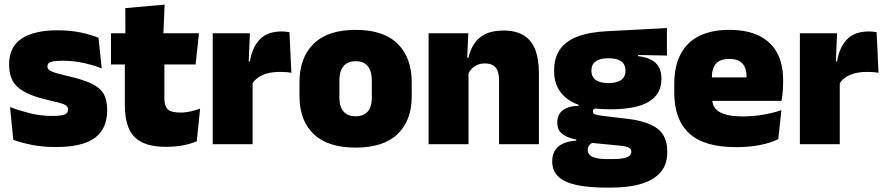

<svg xmlns="http://www.w3.org/2000/svg" viewBox="-20 -640 3928 852"><path d="M228.5 12.5Q170 12.5 122 3Q74 -6.5 39 -19.5L24.5 -165Q63.5 -150 111.2 -137.8Q159 -125.5 213 -125.5Q252.5 -125.5 267.2 -132Q282 -138.5 282 -153V-154Q282 -165 273.5 -171.5Q265 -178 243.8 -183.8Q222.5 -189.5 185 -198Q123.5 -212.5 87.5 -232.8Q51.5 -253 36 -282Q20.5 -311 20.5 -351V-355Q20.5 -431 75.2 -468.2Q130 -505.5 235 -505.5Q291.5 -505.5 338.2 -495.8Q385 -486 417 -472L431.5 -336.5Q395 -351 350 -360.8Q305 -370.5 258 -370.5Q231 -370.5 216.2 -367.8Q201.5 -365 196 -359.5Q190.5 -354 190.5 -346V-345Q190.5 -336 197.5 -329.8Q204.5 -323.5 224 -317.5Q243.5 -311.5 281 -302.5Q342.5 -288.5 381 -271.5Q419.5 -254.5 437.5 -227.2Q455.5 -200 455.5 -153.5V-150.5Q455.5 -67.5 400 -27.5Q344.5 12.5 228.5 12.5Z M717.5 11.5Q649 11.5 608.8 -9.2Q568.5 -30 551.2 -71Q534 -112 534 -172V-436H709.5V-202Q709.5 -170 724 -155.2Q738.5 -140.5 781 -140.5Q804 -140.5 826.8 -145.8Q849.5 -151 868 -158L853 -13Q827 -2 793 4.8Q759 11.5 717.5 11.5ZM472.5 -354V-492.5H863L848 -354ZM536.5 -480.5 536 -604 710.5 -619.5 704.5 -480.5Z M1098.5 -267.5 1047.5 -367.5H1089Q1099 -430 1133 -465.2Q1167 -500.5 1230.5 -500.5Q1240 -500.5 1248.2 -499.5Q1256.5 -498.5 1264.5 -497L1273 -317Q1263 -319 1249.2 -320Q1235.5 -321 1222.5 -321Q1175.5 -321 1144.5 -306.8Q1113.5 -292.5 1098.5 -267.5ZM924 0V-492.5H1089L1082 -329.5H1101V0Z M1558 15Q1434.5 15 1371.8 -45.2Q1309 -105.5 1309 -212.5V-275Q1309 -384.5 1372 -446Q1435 -507.5 1558 -507.5Q1681.5 -507.5 1744.2 -446Q1807 -384.5 1807 -275V-212.5Q1807 -105.5 1744.5 -45.2Q1682 15 1558 15ZM1558 -124Q1593.5 -124 1611.8 -145.2Q1630 -166.5 1630 -206V-282Q1630 -324.5 1611.8 -346.5Q1593.5 -368.5 1558 -368.5Q1523 -368.5 1504.5 -346.5Q1486 -324.5 1486 -282V-206Q1486 -166.5 1504.5 -145.2Q1523 -124 1558 -124Z M2194.5 0V-283Q2194.5 -306.5 2188.8 -323.5Q2183 -340.5 2169 -349.5Q2155 -358.5 2131 -358.5Q2112.5 -358.5 2098 -352Q2083.5 -345.5 2073.2 -334.8Q2063 -324 2057 -310.5L2030 -383.5H2058.5Q2066 -418 2083.8 -445.2Q2101.5 -472.5 2133.2 -488.5Q2165 -504.5 2214.5 -504.5Q2268.5 -504.5 2303.2 -483.5Q2338 -462.5 2354.8 -420.2Q2371.5 -378 2371.5 -313.5V0ZM1882 0V-492.5H2058L2052.5 -366L2059 -348V0Z M2686.5 -155Q2561.5 -155 2500.2 -199.2Q2439 -243.5 2439 -322V-328Q2439 -383 2464.2 -420Q2489.5 -457 2541.5 -477.2Q2593.5 -497.5 2673.5 -501.5L2939.5 -515.5V-393.5L2811.5 -396V-391Q2847 -386.5 2870 -374.5Q2893 -362.5 2904 -342Q2915 -321.5 2915 -291.5V-288.5Q2915 -223.5 2860 -189.2Q2805 -155 2686.5 -155ZM2677.5 66H2694Q2727 66 2746 62.2Q2765 58.5 2773.2 51.2Q2781.5 44 2781.5 34V33Q2781.5 19 2768.2 13.8Q2755 8.5 2732 6.5L2585 -8L2622.5 -10.5Q2612 -8.5 2604.2 -3.8Q2596.5 1 2592.2 8.2Q2588 15.5 2588 25.5V26.5Q2588 38.5 2596.8 47.5Q2605.5 56.5 2625.2 61.2Q2645 66 2677.5 66ZM2669.5 192.5Q2592.5 192.5 2539 181Q2485.5 169.5 2458 144Q2430.5 118.5 2430.5 77V75Q2430.5 46.5 2443 27Q2455.5 7.5 2479.5 -3.2Q2503.5 -14 2537 -16V-21Q2497.5 -28 2475.2 -45.5Q2453 -63 2453 -96V-97Q2453 -121 2464.2 -137Q2475.5 -153 2496.8 -161.5Q2518 -170 2548 -170.5V-190L2665.5 -160H2634Q2622 -160 2616.5 -156.5Q2611 -153 2611 -146V-145.5Q2611 -136 2620.5 -132.5Q2630 -129 2650.5 -126.5L2766 -112.5Q2854 -102 2897.5 -69.2Q2941 -36.5 2941 33V36.5Q2941 89.5 2911.8 124Q2882.5 158.5 2826.5 175.5Q2770.5 192.5 2690 192.5ZM2680 -271.5Q2706 -271.5 2722.5 -277.8Q2739 -284 2747.2 -296Q2755.5 -308 2755.5 -325V-328Q2755.5 -345 2747.2 -357Q2739 -369 2722.5 -375.2Q2706 -381.5 2680 -381.5Q2654.5 -381.5 2637.8 -375.2Q2621 -369 2612.8 -357.2Q2604.5 -345.5 2604.5 -328V-325Q2604.5 -308 2612.8 -296Q2621 -284 2637.8 -277.8Q2654.5 -271.5 2680 -271.5Z M3246 13Q3104.5 13 3038.2 -48.5Q2972 -110 2972 -228.5V-267Q2972 -384.5 3034.2 -446Q3096.5 -507.5 3216 -507.5Q3295.5 -507.5 3348.5 -481.2Q3401.5 -455 3428.2 -405.8Q3455 -356.5 3455 -287V-271.5Q3455 -251.5 3453.2 -230.8Q3451.5 -210 3448 -192.5H3289.5Q3291.5 -223 3292.2 -250Q3293 -277 3293 -298.5Q3293 -324.5 3285 -342.2Q3277 -360 3260 -369.2Q3243 -378.5 3216 -378.5Q3175.5 -378.5 3157.2 -357.5Q3139 -336.5 3139 -298V-253.5L3140 -234.5V-203.5Q3140 -188 3145.5 -173.5Q3151 -159 3165.8 -147.8Q3180.5 -136.5 3207.8 -130Q3235 -123.5 3278.5 -123.5Q3323 -123.5 3365.5 -130.8Q3408 -138 3447.5 -151L3433.5 -22.5Q3399 -5.5 3351.2 3.8Q3303.5 13 3246 13ZM3065.5 -192.5V-296.5H3412.5V-192.5Z M3704 -267.5 3653 -367.5H3694.5Q3704.5 -430 3738.5 -465.2Q3772.5 -500.5 3836 -500.5Q3845.5 -500.5 3853.8 -499.5Q3862 -498.5 3870 -497L3878.5 -317Q3868.5 -319 3854.8 -320Q3841 -321 3828 -321Q3781 -321 3750 -306.8Q3719 -292.5 3704 -267.5ZM3529.5 0V-492.5H3694.5L3687.5 -329.5H3706.5V0Z"/></svg>

Font: Anek Telugu Medium ExtraBold
Style: Regular
Weight: 800
Version: Version 1.003